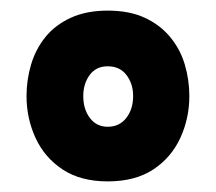

<svg xmlns="http://www.w3.org/2000/svg" viewBox="-20 -735 407 362"><path d="M183 -393Q132 -393 98 -415.5Q64 -438 47 -475Q30 -512 30 -554Q30 -584 38.5 -613Q47 -642 65.5 -665Q84 -688 113.5 -701.5Q143 -715 183 -715Q224 -715 253 -701.5Q282 -688 301 -665Q320 -642 328.5 -613Q337 -584 337 -554Q337 -512 320 -475Q303 -438 269 -415.5Q235 -393 183 -393ZM183 -496Q205 -496 218 -512.5Q231 -529 231 -554Q231 -577 218.5 -593.5Q206 -610 183 -610Q161 -610 149 -593.5Q137 -577 137 -554Q137 -529 149.5 -512.5Q162 -496 183 -496Z"/></svg>

Font: Georama SemiExpanded
Style: Bold
Weight: 700
Width: 6
Designer: Jean-Baptiste Levee
Foundry: Production Type
Version: Version 1.001